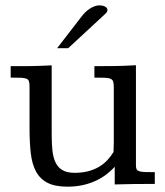

<svg xmlns="http://www.w3.org/2000/svg" viewBox="-20 -681 611 711"><path d="M282.7 -620.6Q288.6 -628.4 296.1 -635.7Q303.7 -643.1 312.3 -648.7Q320.8 -654.3 329.8 -657.7Q338.9 -661.1 347.7 -661.1Q360.4 -661.1 369.1 -656.5Q377.9 -651.9 377.9 -644Q377.9 -637.2 370.6 -630.4L232.4 -502.4H191.4ZM230.5 10.3Q184.1 10.3 156.2 -3.9Q128.4 -18.1 113.5 -45.7Q98.6 -73.2 94 -113.5Q89.4 -153.8 89.4 -206.1V-360.8Q89.4 -373 87.2 -379.9Q85 -386.7 77.6 -389.6Q70.3 -392.6 56.4 -393.1Q42.5 -393.6 19.5 -393.6V-436Q41 -436 59.6 -436Q78.1 -436 95.9 -436.3Q113.8 -436.5 132.1 -437.3Q150.4 -438 171.4 -439V-181.2Q171.4 -150.4 174.1 -124Q176.8 -97.7 185.8 -79.1Q194.8 -60.5 211.7 -50.8Q228.5 -41 256.8 -41Q283.2 -41 305.4 -46.6Q327.6 -52.2 345.7 -62.7Q363.8 -73.2 377.4 -87.9Q391.1 -102.5 400.4 -118.2Q401.4 -136.2 401.4 -154.1Q401.4 -171.9 401.4 -190.4V-358.4Q401.4 -371.6 399.2 -378.7Q397 -385.7 389.4 -389.2Q381.8 -392.6 367.7 -393.1Q353.5 -393.6 329.6 -393.6V-436Q366.7 -436 405.5 -436.5Q444.3 -437 483.4 -439.5V-68.4Q483.4 -59.6 485.8 -54.4Q488.3 -49.3 495.8 -46.9Q503.4 -44.4 517.1 -43.9Q530.8 -43.5 553.2 -43.5V0Q509.3 0 473.6 0.5Q438 1 404.8 2V-63.5Q371.1 -26.4 326.7 -8.1Q282.2 10.3 230.5 10.3Z"/></svg>

Font: Kameron
Style: Regular
Weight: 400
Version: Version 1.000